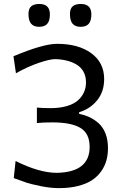

<svg xmlns="http://www.w3.org/2000/svg" viewBox="-20 -950 613 981"><path d="M125.5 -878.9Q125.5 -905.3 139.2 -917.5Q152.8 -929.7 181.2 -929.7Q234.9 -929.7 234.9 -876.5Q234.9 -843.8 221.4 -828.4Q208 -813 180.2 -813Q152.3 -813 138.9 -828.9Q125.5 -844.7 125.5 -878.9ZM337.4 -878.9Q337.4 -905.3 351.1 -917.5Q364.7 -929.7 393.1 -929.7Q446.8 -929.7 446.8 -876.5Q446.8 -843.8 433.3 -828.4Q419.9 -813 392.1 -813Q364.3 -813 350.8 -828.9Q337.4 -844.7 337.4 -878.9ZM281.7 11.2Q237.3 11.2 186.5 0.7Q135.7 -9.8 116 -16.6Q96.2 -23.4 50.3 -40L59.6 -127.4Q180.7 -66.9 270.5 -66.9Q438 -70.3 438 -199.2Q438 -267.6 391.8 -295.9Q345.7 -324.2 250 -324.7Q198.7 -324.7 168.5 -321.3V-400.4Q192.9 -397.5 241.7 -397.5Q288.6 -397.9 323.7 -408.7Q358.9 -419.4 379.2 -438Q399.4 -456.5 409.4 -479.5Q419.4 -502.4 419.4 -529.3Q419.4 -560.1 406.7 -583.3Q394 -606.4 371.6 -619.9Q349.1 -633.3 322 -640.1Q294.9 -647 262.2 -647.9Q234.4 -647.9 177.2 -628.4Q120.1 -608.9 61.5 -575.7L48.8 -662.6Q200.2 -726.1 271.5 -726.1Q380.9 -726.1 446.5 -678Q512.2 -629.9 512.2 -546.4Q512.2 -481.9 476.8 -438Q441.4 -394 384.3 -376.5V-368.2Q413.6 -362.3 437.7 -351.1Q461.9 -339.8 484.1 -320.1Q506.3 -300.3 519 -267.8Q531.7 -235.4 531.7 -192.9Q531.7 -159.7 523.7 -130.4Q515.6 -101.1 497.1 -74.7Q478.5 -48.3 450.2 -29.5Q421.9 -10.7 378.9 0.2Q335.9 11.2 281.7 11.2Z"/></svg>

Font: Commissioner Flair
Style: Regular
Weight: 400
Designer: Kostas Bartsokas
Foundry: Kostas Bartsokas
Version: Version 1.000